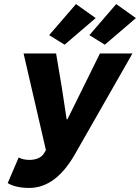

<svg xmlns="http://www.w3.org/2000/svg" viewBox="-20 -913 689 945"><path d="M124 12C216 12 290 -50 350 -156L632 -650H472L390 -484L312 -326H308L284 -484L256 -650H96L206 -174L195 -156C184 -138 157 -126 126 -126C104 -126 86 -130 72 -138L18 -12C37 0 70 12 124 12ZM298 -693 451 -824 354 -893 222 -740ZM496 -693 649 -824 552 -893 420 -740Z"/></svg>

Font: Source Sans Pro Black
Style: Italic
Weight: 900
Italic angle: -11°
Designer: Paul D. Hunt
Foundry: Adobe Systems Incorporated
Version: Version 3.006;hotconv 1.0.111;makeotfexe 2.5.65597